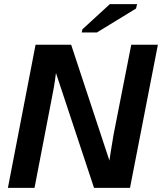

<svg xmlns="http://www.w3.org/2000/svg" viewBox="-20 -903 779 923"><path d="M432 0 249 -552Q244 -512 239 -483.5Q234 -455 230 -436L146 0H18L151 -688H322L506 -131L512 -171L526 -256L611 -688H739L605 0ZM373 -747 376 -762 508 -883H639L634 -862L446 -747Z"/></svg>

Font: Libra Sans Modern
Style: Bold Italic
Weight: 700
Italic angle: -12°
Foundry: Stefan Peev, Context Ltd
Version: Version 1.000